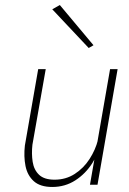

<svg xmlns="http://www.w3.org/2000/svg" viewBox="-20 -735 515 764"><path d="M338 0H368L448 -460H418ZM109 -159 162 -460H132L79 -156Q74 -112 81.5 -74.5Q89 -37 114.5 -14Q140 9 188 9Q239 9 280 -17.5Q321 -44 348 -87Q375 -130 385 -179H370Q360 -139 336.5 -102.5Q313 -66 277.5 -43Q242 -20 197 -20Q156 -20 135.5 -39.5Q115 -59 110 -91Q105 -123 109 -159ZM188 -698 333 -544 352 -555 218 -715Z"/></svg>

Font: Jost ExtraLight
Style: Italic
Weight: 250
Italic angle: -5°
Version: Version 3.710